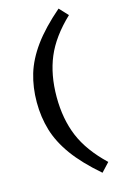

<svg xmlns="http://www.w3.org/2000/svg" viewBox="-130 -798 616 975"><g transform="rotate(-15 178.0 -310.5)"><path d="M157 -310.5Q157 -194.5 195 -103.2Q233 -12 325 75.5L282.5 121Q194.5 45 144.2 -24.2Q94 -93.5 73.2 -163.2Q52.5 -233 52.5 -310.5Q52.5 -388.5 73.2 -458Q94 -527.5 144.2 -596.8Q194.5 -666 282.5 -742L325 -696.5Q233 -609 195 -518Q157 -427 157 -310.5Z"/></g></svg>

Font: Newsreader 6pt
Style: Regular
Weight: 400
Designer: Hugues Gentile
Foundry: Production Type
Version: Version 1.003; ttfautohint (v1.8.3)